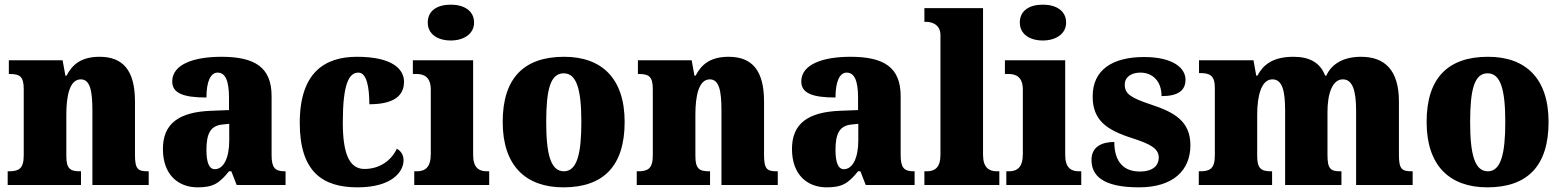

<svg xmlns="http://www.w3.org/2000/svg" viewBox="-20 -795 6713 825"><path d="M13 0H328V-59H324C283 -59 265 -69 265 -124V-303C265 -382 279 -454 327 -454C367 -454 377 -405 377 -320V0H619V-59H615C573 -59 560 -68 560 -129V-359C560 -493 508 -551 408 -551C325 -551 289 -514 266 -470H261L249 -536H18V-477H22C63 -477 82 -468 82 -413V-127C82 -68 59 -59 17 -59H13Z M829 10C896 10 922 -7 964 -59H974L997 0H1207V-59H1203C1161 -59 1147 -75 1147 -129V-382C1147 -506 1075 -551 931 -551C816 -551 720 -520 720 -445C720 -395 767 -376 867 -376C867 -447 886 -483 915 -483C948 -483 964 -449 964 -375V-322L888 -319C749 -314 680 -264 680 -155C680 -43 747 10 829 10ZM903 -68C878 -68 867 -98 867 -151C867 -220 884 -255 936 -260L965 -263V-191C965 -117 941 -68 903 -68Z M1516 10C1663 10 1714 -56 1714 -107C1714 -127 1704 -146 1685 -156C1663 -108 1614 -69 1546 -69C1480 -69 1453 -137 1453 -268C1453 -434 1479 -483 1520 -483C1556 -483 1567 -419 1567 -347C1697 -347 1716 -403 1716 -444C1716 -497 1667 -551 1514 -551C1376 -551 1268 -484 1268 -267C1268 -56 1367 10 1516 10Z M1917 -621C1971 -621 2017 -648 2017 -698C2017 -751 1971 -775 1917 -775C1861 -775 1818 -751 1818 -698C1818 -648 1861 -621 1917 -621ZM1760 0H2082V-59H2072C2037 -59 2013 -75 2013 -130V-536H1754V-477H1771C1805 -477 1831 -461 1831 -410V-133C1831 -76 1807 -59 1771 -59H1760Z M2401 10C2574 10 2664 -83 2664 -271C2664 -459 2565 -551 2404 -551C2231 -551 2140 -459 2140 -271C2140 -83 2239 10 2401 10ZM2403 -59C2346 -59 2327 -133 2327 -271C2327 -410 2345 -480 2402 -480C2458 -480 2478 -410 2478 -271C2478 -133 2459 -59 2403 -59Z M2716 0H3031V-59H3027C2986 -59 2968 -69 2968 -124V-303C2968 -382 2982 -454 3030 -454C3070 -454 3080 -405 3080 -320V0H3322V-59H3318C3276 -59 3263 -68 3263 -129V-359C3263 -493 3211 -551 3111 -551C3028 -551 2992 -514 2969 -470H2964L2952 -536H2721V-477H2725C2766 -477 2785 -468 2785 -413V-127C2785 -68 2762 -59 2720 -59H2716Z M3532 10C3599 10 3625 -7 3667 -59H3677L3700 0H3910V-59H3906C3864 -59 3850 -75 3850 -129V-382C3850 -506 3778 -551 3634 -551C3519 -551 3423 -520 3423 -445C3423 -395 3470 -376 3570 -376C3570 -447 3589 -483 3618 -483C3651 -483 3667 -449 3667 -375V-322L3591 -319C3452 -314 3383 -264 3383 -155C3383 -43 3450 10 3532 10ZM3606 -68C3581 -68 3570 -98 3570 -151C3570 -220 3587 -255 3639 -260L3668 -263V-191C3668 -117 3644 -68 3606 -68Z M3952 0H4274V-59H4264C4229 -59 4204 -75 4204 -130V-760H3952V-701H3962C3977 -701 4021 -694 4021 -644V-130C4021 -75 3997 -59 3962 -59H3952Z M4461 -621C4515 -621 4561 -648 4561 -698C4561 -751 4515 -775 4461 -775C4405 -775 4362 -751 4362 -698C4362 -648 4405 -621 4461 -621ZM4304 0H4626V-59H4616C4581 -59 4557 -75 4557 -130V-536H4298V-477H4315C4349 -477 4375 -461 4375 -410V-133C4375 -76 4351 -59 4315 -59H4304Z M4874 10C5021 10 5095 -63 5095 -171C5095 -274 5026 -313 4925 -346C4838 -375 4813 -392 4813 -431C4813 -465 4842 -483 4880 -483C4931 -483 4971 -448 4971 -382C5042 -382 5074 -406 5074 -453C5074 -500 5024 -550 4896 -550C4763 -550 4675 -497 4675 -381C4675 -280 4732 -237 4846 -201C4923 -176 4959 -157 4959 -118C4959 -86 4937 -58 4877 -58C4813 -58 4768 -95 4768 -185C4714 -185 4670 -164 4670 -108C4670 -42 4716 10 4874 10Z M5131 0H5446V-59H5442C5401 -59 5382 -69 5382 -124V-303C5382 -383 5400 -454 5447 -454C5490 -454 5502 -405 5502 -320V0H5744V-59H5740C5698 -59 5684 -68 5684 -129V-314C5684 -390 5704 -454 5750 -454C5792 -454 5807 -405 5807 -320V0H6050V-59H6046C6004 -59 5991 -68 5991 -129V-359C5991 -493 5931 -551 5828 -551C5746 -551 5699 -515 5679 -470H5674C5653 -525 5608 -551 5538 -551C5447 -551 5407 -515 5383 -470H5378L5366 -536H5132V-481H5136C5177 -481 5200 -472 5200 -418V-127C5200 -68 5177 -59 5135 -59H5131Z M6371 10C6544 10 6634 -83 6634 -271C6634 -459 6535 -551 6374 -551C6201 -551 6110 -459 6110 -271C6110 -83 6209 10 6371 10ZM6373 -59C6316 -59 6297 -133 6297 -271C6297 -410 6315 -480 6372 -480C6428 -480 6448 -410 6448 -271C6448 -133 6429 -59 6373 -59Z"/></svg>

Font: Noto Serif Sinhala SemiCondensed Black
Style: Regular
Weight: 900
Width: 4
Designer: Jelle Bosma - Monotype Design Team
Foundry: Monotype Imaging Inc.
Version: Version 2.007